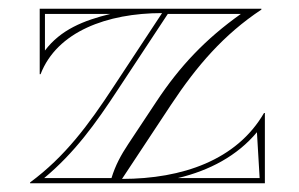

<svg xmlns="http://www.w3.org/2000/svg" viewBox="-20 -420 685 440"><path d="M232.6 -388C171.5 -373.1 119 -351.9 83 -304.2V-388ZM71 -250H73C110.6 -347.5 225.3 -389.9 351.4 -390L240 -221C183 -134 129 -61 49 -2V0H587V-161H585C522.4 -53.1 397.8 -10.1 259.6 -10L372 -180C431.1 -269.3 493 -341 579 -398V-400H71ZM387.9 -12C460 -29.2 523.7 -62.9 568.8 -117L575 -12ZM364.5 -388H531.9C451.4 -330.8 392.5 -269.1 338 -186.6L274 -90C257 -64.4 244.5 -41.2 235.5 -12H81.3C150.7 -69.7 198.8 -136.3 250 -214.4Z"/></svg>

Font: Sortefax
Style: Medium
Weight: 500
Designer: gluk
Foundry: gluk
Version: Version 0.261